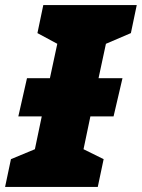

<svg xmlns="http://www.w3.org/2000/svg" viewBox="-56 -734 557 754"><path d="M-36 0H328L351 -109L272 -148L299 -277H390L425 -427H331L360 -562L458 -604L481 -714H114L91 -604L169 -562L140 -427H50L16 -277H108L81 -148L-13 -109Z"/></svg>

Font: Noto Sans Black
Style: Italic
Weight: 900
Italic angle: -12°
Designer: Monotype Design Team
Foundry: Monotype Imaging Inc.
Version: Version 2.013